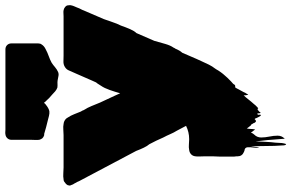

<svg xmlns="http://www.w3.org/2000/svg" viewBox="-212 -754 1127 743"><g transform="rotate(-90 351.5 -382.5)"><path d="M703 -677Q703 -672 702 -669Q701 -664 698.5 -658.5Q696 -653 694 -648Q691 -639 686 -630Q685 -629 684.5 -627Q684 -625 683 -623L649 -544Q643 -528 637.5 -511Q632 -494 624 -478Q617 -458 610 -442Q603 -426 595 -418L565 -349Q559 -327 553 -306.5Q547 -286 539 -275Q538 -274 537.5 -272Q537 -270 535 -268Q527 -249 519 -241L503 -204Q499 -194 495 -185.5Q491 -177 487 -168Q480 -152 473 -138Q466 -124 458 -114Q456 -111 454 -108Q452 -105 450 -101Q447 -96 443.5 -91.5Q440 -87 437 -83Q435 -80 430 -75Q428 -72 422 -66L408 -52Q406 -50 403.5 -48Q401 -46 399 -44Q398 -42 396 -40Q396 -39 395.5 -39Q395 -39 395 -38Q393 -36 391.5 -36Q390 -36 388 -36Q387 -35 386.5 -35.5Q386 -36 386 -36Q385 -36 385 -35.5Q385 -35 384 -35Q383 -33 380.5 -29Q378 -25 378 -24Q375 -19 372.5 -14Q370 -9 367 -4Q364 4 360 9Q359 10 358 12.5Q357 15 356 14Q355 10 354.5 5.5Q354 1 354 -3Q347 4 338.5 15Q330 26 320 37Q317 40 316 42L307 51Q300 55 302.5 53Q305 51 298 51Q297 52 296 53Q295 54 294 55Q291 56 290 59Q289 60 288 61.5Q287 63 286 62Q284 60 284.5 54.5Q285 49 282 50Q278 51 279 56Q280 61 278 64Q278 65 274 61Q271 57 269.5 53.5Q268 50 266 46Q265 44 264.5 42Q264 40 262 40Q261 39 260.5 40.5Q260 42 258 43Q254 46 251 43Q247 39 247 37Q247 35 243 30Q243 28 241 26.5Q239 25 237 24Q236 22 234 20Q232 18 230 15Q228 12 226 9Q224 16 224 24.5Q224 33 222 41Q222 42 220.5 39.5Q219 37 218 36Q215 33 214 31L210 25Q207 33 202 38Q191 49 191 64.5Q191 80 194.5 96.5Q198 113 198 128.5Q198 144 187 155Q187 161 186 153.5Q185 146 184.5 134Q184 122 183 116Q182 102 181 89Q180 76 178 63Q177 58 177 52.5Q177 47 176 43Q175 63 174 84Q173 105 171 119Q170 127 170 136Q170 145 168 153Q167 155 166.5 158.5Q166 162 164 161Q161 158 160.5 153Q160 148 160 143Q158 120 158 84.5Q158 49 156 27Q156 22 155 31.5Q154 41 153.5 50Q153 59 152 55Q150 48 152 35Q154 22 153 11.5Q152 1 140 0L135 -2Q118 -9 118 -27V-32Q117 -36 117 -40Q117 -44 117 -48V-69Q117 -83 117 -96Q117 -109 118 -121V-156Q118 -164 117.5 -173Q117 -182 118 -189Q119 -200 126 -206.5Q133 -213 143 -214Q153 -216 163.5 -215Q174 -214 183 -214H185Q212 -214 236 -226Q231 -235 226.5 -244Q222 -253 217 -262Q210 -273 204 -287Q198 -301 191 -314Q185 -328 178.5 -341.5Q172 -355 165 -368Q158 -376 151.5 -389.5Q145 -403 139 -419L22 -640L19 -647Q18 -649 16 -652Q14 -655 13 -658Q9 -663 7 -670Q5 -674 5 -676Q5 -680 6 -681Q6 -684 7 -685Q10 -691 17 -695Q22 -700 29 -700Q40 -702 52.5 -701Q65 -700 75 -700H200Q210 -700 221.5 -701Q233 -702 243 -700Q255 -699 264 -690L268 -684Q276 -672 281 -659Q286 -646 291 -634L296 -625Q296 -624 296.5 -623.5Q297 -623 297 -621H298V-620Q306 -608 312.5 -592Q319 -576 326 -559L353 -501Q355 -496 357.5 -491Q360 -486 362 -481Q368 -502 375 -522Q382 -542 391 -555Q395 -561 398 -566Q401 -571 404 -574L413 -594L416 -601L437 -649Q438 -651 439 -653.5Q440 -656 441 -658Q446 -668 450 -678.5Q454 -689 464 -695Q474 -701 485.5 -700.5Q497 -700 508 -700H660Q666 -700 672 -700.5Q678 -701 683 -700Q690 -699 696 -694Q701 -690 702 -685.5Q703 -681 703 -677ZM555 -798Q555 -790 551 -785Q545 -775 532 -769Q519 -762 506 -757.5Q493 -753 480 -746Q471 -740 463 -733Q455 -726 444 -721Q436 -718 428 -720Q420 -722 412 -723Q405 -724 398.5 -723.5Q392 -723 384 -724Q376 -727 369.5 -732.5Q363 -738 357 -744Q351 -749 344.5 -755Q338 -761 333 -767Q332 -768 331 -769Q330 -770 329 -771Q328 -772 327.5 -773.5Q327 -775 325 -775Q324 -775 323 -773.5Q322 -772 321 -771Q319 -770 317 -768Q305 -758 293 -755Q284 -754 274.5 -756.5Q265 -759 257 -761Q244 -764 231 -767.5Q218 -771 205 -775H200L193 -778Q191 -779 188 -782Q184 -787 182 -794Q181 -802 181.5 -810.5Q182 -819 182 -826V-902Q182 -911 188 -917.5Q194 -924 203 -925Q208 -926 212.5 -925.5Q217 -925 221 -925H532Q542 -925 548.5 -918.5Q555 -912 555 -902Z"/></g></svg>

Font: Rubik Wet Paint
Style: Regular
Weight: 400
Designer: Hubert and Fischer, NaN
Foundry: Hubert and Fischer, NaN
Version: Version 2.200